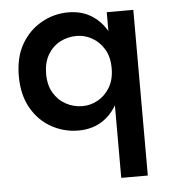

<svg xmlns="http://www.w3.org/2000/svg" viewBox="-51 -519 690 785"><g transform="rotate(-5 294.5 -126.5)"><path d="M415 220H524V-460H415ZM34 -230Q34 -154 65 -99.5Q96 -45 147.5 -16.5Q199 12 258 12Q317 12 360 -17.5Q403 -47 427 -101.5Q451 -156 451 -230Q451 -305 427 -359Q403 -413 360 -443Q317 -473 258 -473Q199 -473 147.5 -444Q96 -415 65 -361.5Q34 -308 34 -230ZM146 -230Q146 -276 165 -308.5Q184 -341 215.5 -357.5Q247 -374 284 -374Q316 -374 346 -357.5Q376 -341 395.5 -309Q415 -277 415 -230Q415 -183 395.5 -151Q376 -119 346 -102.5Q316 -86 284 -86Q247 -86 215.5 -103Q184 -120 165 -152Q146 -184 146 -230Z"/></g></svg>

Font: Jost Medium
Style: Regular
Weight: 500
Version: Version 3.710